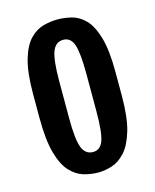

<svg xmlns="http://www.w3.org/2000/svg" viewBox="-106 -753 674 833"><g transform="rotate(-15 231.5 -336.0)"><path d="M232.4 7.3Q200.2 7.3 167.5 -2.2Q134.8 -11.7 107.2 -41Q79.6 -70.3 63 -129.6Q46.4 -189 46.4 -288.6V-394Q46.4 -492.2 63.5 -549.6Q80.6 -606.9 108.4 -635Q136.2 -663.1 168.9 -671.6Q201.7 -680.2 232.9 -680.2Q263.2 -680.2 295.4 -672.1Q327.6 -664.1 355 -636.5Q382.3 -608.9 399.4 -551Q416.5 -493.2 416.5 -394V-288.6Q416.5 -190.4 398.9 -131.6Q381.3 -72.8 353.5 -42.7Q325.7 -12.7 293.7 -2.7Q261.7 7.3 232.4 7.3ZM233.4 -84.5Q266.6 -84.5 279.5 -121.1Q292.5 -157.7 292.5 -252V-419.4Q292.5 -514.2 279.5 -551.3Q266.6 -588.4 233.4 -588.4Q198.7 -588.4 184.6 -551.3Q170.4 -514.2 170.4 -419.4V-252Q170.4 -157.7 184.6 -121.1Q198.7 -84.5 233.4 -84.5Z"/></g></svg>

Font: Fjalla One
Style: Regular
Weight: 400
Designer: Irina Smirnova, Eben Sorkin
Foundry: Sorkin Type
Version: Version 1.002; ttfautohint (v1.8.4.7-5d5b);gftools[0.9.25]